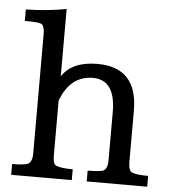

<svg xmlns="http://www.w3.org/2000/svg" viewBox="-53 -790 747 838"><g transform="rotate(5 320.5 -371.0)"><path d="M623 0H357.9V-47.4Q400.4 -47.4 421.9 -52.2Q444.8 -58.6 444.8 -101.1V-311Q444.8 -452.6 346.2 -452.6Q247.1 -452.6 205.1 -340.8V-101.1Q205.1 -62 220.2 -56.2Q241.7 -47.4 292.5 -47.4V0H26.9V-47.4Q72.3 -47.4 91.3 -53.2Q114.7 -59.6 114.7 -101.1V-623Q114.7 -662.6 98.6 -668.9Q85.9 -674.3 27.8 -674.3V-724.6Q121.1 -726.1 205.1 -742.2V-447.3Q250 -515.1 360.4 -515.1Q536.1 -515.1 536.1 -325.2V-101.1Q536.1 -62 552.2 -55.7Q572.3 -47.4 623 -47.4Z"/></g></svg>

Font: DYmingA
Style: SemiBold
Weight: 400
Designer: Ichiten Fonts Project, New YuGong
Version: Version 1.00;July 13, 2021;FontCreator 13.0.0.2613 64-bit